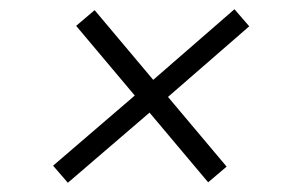

<svg xmlns="http://www.w3.org/2000/svg" viewBox="-20 -538 640 416"><path d="M127 -142 95 -179 272 -331 145 -482 185 -516 312 -365 488 -518 520 -481 344 -328 471 -177 431 -143 304 -294Z"/></svg>

Font: JetBrains Mono Thin
Style: Italic
Weight: 100
Italic angle: -9°
Monospace: yes
Designer: Philipp Nurullin, Konstantin Bulenkov
Foundry: JetBrains
Version: Version 2.305; ttfautohint (v1.8.4.7-5d5b)